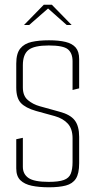

<svg xmlns="http://www.w3.org/2000/svg" viewBox="-20 -793 407 815"><path d="M188 2Q146 2 115 -4.5Q84 -11 66.5 -28Q49 -45 49 -78V-202L77 -208V-85Q77 -54 101 -37.5Q125 -21 187 -21Q229 -21 251 -29Q273 -37 280.5 -56Q288 -75 288 -105V-206Q288 -246 268 -268Q248 -290 213 -300L133 -322Q88 -335 68.5 -356Q49 -377 49 -421V-523Q49 -566 66 -587Q83 -608 114 -615Q145 -622 188 -622Q230 -622 258.5 -615Q287 -608 301.5 -591Q316 -574 316 -542V-418L288 -411V-533Q288 -567 268.5 -583.5Q249 -600 187 -600Q125 -600 101 -581Q77 -562 77 -516V-422Q77 -386 98.5 -368Q120 -350 149 -342L232 -319Q278 -307 297 -282.5Q316 -258 316 -212V-100Q316 -56 302 -34.5Q288 -13 259.5 -5.5Q231 2 188 2ZM82 -687 166 -773H200L284 -687H263L184 -757L104 -687Z"/></svg>

Font: Smooch Sans Thin ExtraLight
Style: Regular
Weight: 250
Version: Version 1.010